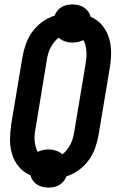

<svg xmlns="http://www.w3.org/2000/svg" viewBox="-20 -803 540 871"><path d="M200 48Q186 48 172.5 44.5Q159 41 148 34Q137 27 129 16Q121 5 118 -8Q87 -21 66 -46Q45 -71 35 -103Q25 -135 25.5 -169.5Q26 -204 31 -240L82 -545Q87 -574 97.5 -603.5Q108 -633 126.5 -658.5Q145 -684 171.5 -703.5Q198 -723 228 -732Q232 -744 240.5 -754.5Q249 -765 260.5 -771.5Q272 -778 284.5 -780.5Q297 -783 309 -783Q323 -783 336.5 -779.5Q350 -776 361 -769Q372 -762 380 -751Q388 -740 391 -727Q422 -714 443 -689Q464 -664 474 -632Q484 -600 484 -565.5Q484 -531 478 -495L427 -190Q422 -161 411.5 -131.5Q401 -102 382.5 -76.5Q364 -51 337.5 -31.5Q311 -12 281 -3Q277 9 268.5 19.5Q260 30 248.5 36.5Q237 43 224.5 45.5Q212 48 200 48ZM263 -103Q275 -112 284.5 -124.5Q294 -137 300.5 -150Q307 -163 311 -177.5Q315 -192 317 -206L368 -511Q370 -525 371.5 -539.5Q373 -554 372 -568.5Q371 -583 368 -596.5Q365 -610 358 -621Q346 -615 333.5 -612.5Q321 -610 309 -610Q291 -610 274.5 -615.5Q258 -621 246 -632Q234 -623 224.5 -610.5Q215 -598 208.5 -585Q202 -572 198 -557.5Q194 -543 192 -529L142 -224Q139 -210 137.5 -195.5Q136 -181 137 -166.5Q138 -152 141.5 -138.5Q145 -125 151 -114Q163 -120 175.5 -122.5Q188 -125 200 -125Q218 -125 234.5 -119.5Q251 -114 263 -103Z"/></svg>

Font: Iosevka SS04 Heavy
Style: Italic
Weight: 900
Italic angle: -9°
Monospace: yes
Designer: Belleve Invis
Foundry: Belleve Invis
Version: Version 19.0.0; ttfautohint (v1.8.4)